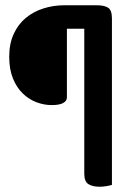

<svg xmlns="http://www.w3.org/2000/svg" viewBox="-20 -633 511 729"><path d="M348 -613Q375 -613 390 -604Q405 -595 405 -563V69Q399 71 385.5 73.5Q372 76 358 76Q331 76 315.5 66Q300 56 300 27V-524H234V-263Q234 -250 220 -242Q206 -234 176 -234Q147 -234 118 -245Q89 -256 66 -278.5Q43 -301 29 -335.5Q15 -370 15 -418Q15 -467 32 -504Q49 -541 78 -565Q107 -589 145 -601Q183 -613 224 -613Z"/></svg>

Font: Baloo 2 Medium
Style: Regular
Weight: 500
Designer: Sarang Kulkarni and Ek Type
Foundry: Ek Type
Version: Version 1.640;hotconv 1.0.111;makeotfexe 2.5.65597; ttfautoh